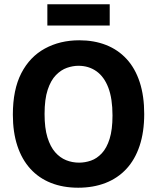

<svg xmlns="http://www.w3.org/2000/svg" viewBox="-20 -862 733 896"><path d="M345 14Q274 14 217.5 -8.5Q161 -31 121.5 -74.5Q82 -118 61 -181.5Q40 -245 40 -327Q40 -444 79.5 -520.5Q119 -597 189.5 -635.5Q260 -674 350 -674Q419 -674 475 -652Q531 -630 571 -586.5Q611 -543 632 -478.5Q653 -414 653 -330Q653 -246 631.5 -181.5Q610 -117 569.5 -73.5Q529 -30 472 -8Q415 14 345 14ZM349 -103Q377 -103 404.5 -112.5Q432 -122 455 -146.5Q478 -171 491.5 -214Q505 -257 505 -323Q505 -402 485.5 -453Q466 -504 430 -529.5Q394 -555 346 -555Q320 -555 292.5 -545.5Q265 -536 241 -511.5Q217 -487 202.5 -443Q188 -399 188 -330Q188 -264 201.5 -220.5Q215 -177 237.5 -151.5Q260 -126 288.5 -114.5Q317 -103 349 -103ZM201 -743V-842H492V-743Z"/></svg>

Font: Bricolage Grotesque 28pt
Style: Bold
Weight: 700
Designer: Mathieu Triay
Foundry: Atelier Triay
Version: Version 1.000;gftools[0.9.30]